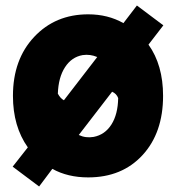

<svg xmlns="http://www.w3.org/2000/svg" viewBox="-20 -610 639 697"><path d="M572 -262Q572 -128 497.5 -47Q423 34 300 34Q226 34 170 3L122 67L26 -5L81 -75Q27 -151 27 -262Q27 -394 104 -476Q181 -558 300 -558Q372 -558 428 -526L477 -590L573 -518L519 -448Q572 -374 572 -262ZM190 -270Q199 -253 212 -246L333 -403Q307 -414 280 -410Q240 -403 216 -366Q192 -329 190 -270ZM409 -254Q403 -270 387 -277L266 -120Q291 -108 320 -113Q361 -121 384.5 -158Q408 -195 409 -254Z"/></svg>

Font: Repo
Style: ExtraBold
Weight: 800
Designer: Stefan Peev
Foundry: Context Ltd
Version: Version 001.000